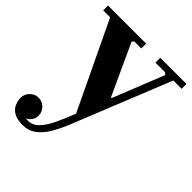

<svg xmlns="http://www.w3.org/2000/svg" viewBox="-225 -600 980 980"><g transform="rotate(45 265.0 -110.0)"><path d="M257 26 32 -445H-18V-480H257V-445H207L197 -435L324 -159H329L439 -435L429 -445H359V-480H548V-445H488L309 0ZM105 260Q63 260 40 246Q17 232 8 210.5Q-1 189 -1 168Q-1 142 18.5 122.5Q38 103 64 103Q91 103 110 122.5Q129 142 129 168Q129 194 111 211.5Q93 229 64 229Q45 229 36 218.5Q27 208 24 194Q21 180 21 168H51Q51 183 57.5 196Q64 209 77 217Q90 225 108 225Q142 225 167 199Q192 173 213.5 127.5Q235 82 257 26L309 0Q290 49 270.5 95.5Q251 142 228.5 179Q206 216 176 238Q146 260 105 260Z"/></g></svg>

Font: Brygada 1918
Style: Bold
Weight: 700
Designer: Mateusz Machalski | Borys Kosmynka | Przemek Hoffer
Foundry: NIEPODLEGLA 2018
Version: Version 3.006